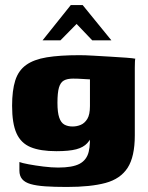

<svg xmlns="http://www.w3.org/2000/svg" viewBox="-20 -620 589 762"><path d="M245 122Q195 122 159.5 119.5Q124 117 101.5 110.5Q79 104 68 91Q57 78 57 57Q57 51 57 39Q57 27 57 23Q67 27 93.5 32Q120 37 152.5 41Q185 45 211 45Q268 45 296 30Q324 15 332 -17.5Q340 -50 335 -101L353 -98Q342 -69 326.5 -52Q311 -35 282.5 -27.5Q254 -20 204 -20Q140 -20 101.5 -36Q63 -52 45.5 -91Q28 -130 28 -200Q28 -261 40.5 -300.5Q53 -340 83.5 -362Q114 -384 165.5 -392.5Q217 -401 296 -401Q318 -401 351.5 -399Q385 -397 420 -395Q455 -393 481.5 -391Q508 -389 517 -387Q516 -385 515.5 -374.5Q515 -364 515 -351Q515 -338 515 -322V-83Q515 2 486.5 46Q458 90 399 106Q340 122 245 122ZM268 -118Q285 -118 300.5 -124.5Q316 -131 326.5 -148Q337 -165 337 -199V-305Q330 -305 310 -306.5Q290 -308 270 -308Q247 -308 233.5 -300.5Q220 -293 214 -272.5Q208 -252 208 -212Q208 -174 215 -153.5Q222 -133 235.5 -125.5Q249 -118 268 -118ZM149 -460 261 -600H308L422 -460H346L284 -525L220 -460Z"/></svg>

Font: Genos ExtraBold
Style: Regular
Weight: 800
Designer: Robert E. Leuschke
Foundry: Robert E. Leuschke
Version: Version 1.010